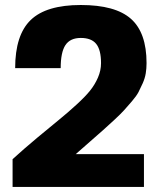

<svg xmlns="http://www.w3.org/2000/svg" viewBox="-20 -740 630 760"><path d="M279.8 -129.9H549.8V0H29.8V-109.9Q74.2 -150.4 127.7 -195.1Q181.2 -239.7 214.6 -266.8Q248 -293.9 282.7 -325.7Q317.4 -357.4 336.4 -381.1Q355.5 -404.8 367.7 -432.9Q379.9 -460.9 379.9 -490.2Q379.9 -542.5 360.8 -566.2Q341.8 -589.8 299.8 -589.8Q257.8 -589.8 239 -561.5Q220.2 -533.2 220.2 -470.2H40Q40 -601.6 101.6 -660.9Q163.1 -720.2 299.8 -720.2Q436.5 -720.2 498.3 -665.5Q560.1 -610.8 560.1 -490.2Q560.1 -468.8 556.9 -449.5Q553.7 -430.2 544.9 -410.4Q536.1 -390.6 528.1 -375.2Q520 -359.9 502 -338.9Q483.9 -317.9 471.4 -304Q459 -290 432.1 -265.1Q405.3 -240.2 388.4 -225.3Q371.6 -210.4 336.2 -179.4Q300.8 -148.4 279.8 -129.9Z"/></svg>

Font: Fivo Sans Heavy
Style: Regular
Weight: 900
Designer: Alexander Slobzheninov
Foundry: Alexander Slobzheninov
Version: 1.0